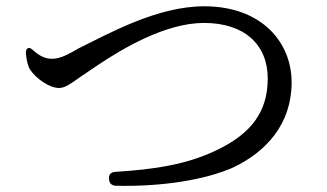

<svg xmlns="http://www.w3.org/2000/svg" viewBox="-20 -642 1040 611"><path d="M68 -488C63 -485 61 -478 63 -466C65 -450 68 -433 76 -420C95 -392 137 -362 168 -362C187 -362 206 -376 241 -401C245 -403 252 -408 259 -413L296 -438C366 -484 504 -569 629 -569C757 -569 832 -501 832 -392C832 -288 781 -217 669 -164C574 -118 471 -103 346 -95C333 -94 326 -87 327 -74V-71C328 -59 335 -52 347 -51C495 -47 634 -70 722 -109C827 -159 908 -247 908 -380C908 -509 811 -622 630 -622C480 -622 328 -536 228 -487C180 -458 162 -455 143 -455C125 -455 104 -465 88 -480C79 -488 73 -492 68 -488Z"/></svg>

Font: 寒蝉锦书宋 Text
Style: Regular
Weight: 400
Designer: 寒蝉锦书宋{Warren} 思源宋体{Ryoko NISHIZUKA 西塚涼子 (kana & ideographs); Frank Grießhammer (Latin, Greek & Cyrillic); Wenlong ZHANG 
Foundry: Adobe & ChillType
Version: Version 2.000;Glyphs 3.1.1 (3135)